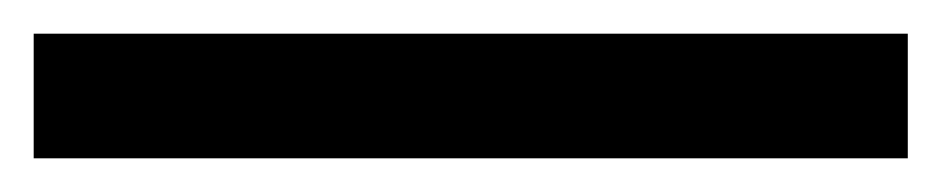

<svg xmlns="http://www.w3.org/2000/svg" viewBox="-22 16 559 114"><path d="M-2 36H517V110H-2Z"/></svg>

Font: Albert Sans
Style: Regular
Weight: 400
Designer: Andreas Rasmussen
Foundry: a.Foundry
Version: Version 1.025